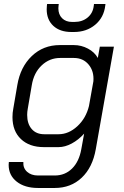

<svg xmlns="http://www.w3.org/2000/svg" viewBox="-20 -731 618 954"><path d="M23 88 24 74H96Q94 104 114.5 122.5Q135 141 169 141H252Q303 141 338 106.5Q373 72 384 10L398 -67Q370 -36 336.5 -18Q303 0 271 0H198Q126 0 84 -40Q42 -80 42 -149Q42 -171 46 -191L66 -308Q81 -398 138 -452.5Q195 -507 277 -507H347Q384 -507 417 -489.5Q450 -472 466 -443L476 -499H546L456 10Q440 101 386 152Q332 203 252 203H169Q103 203 63 171.5Q23 140 23 88ZM271 -64Q321 -64 364 -103.5Q407 -143 422 -204L444 -327Q448 -377 420.5 -410Q393 -443 347 -443H279Q226 -443 187 -406Q148 -369 138 -308L118 -191Q115 -175 115 -160Q115 -116 137.5 -90Q160 -64 200 -64ZM212 -685Q212 -697 213 -703L214 -711H272L271 -703Q270 -698 270 -690Q270 -659 288.5 -640.5Q307 -622 338 -622H350Q389 -622 415.5 -644Q442 -666 446 -703L447 -711H504L503 -703Q496 -644 453 -608Q410 -572 347 -572H335Q278 -572 245 -602.5Q212 -633 212 -685Z"/></svg>

Font: Bai Jamjuree
Style: Italic
Weight: 400
Italic angle: -10°
Version: Version 1.000; ttfautohint (v1.6)